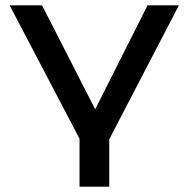

<svg xmlns="http://www.w3.org/2000/svg" viewBox="-20 -517 704 717"><path d="M277 180V1L16 -497H137L339 -102H332L531 -497H648L388 3V180Z"/></svg>

Font: Nunito Sans 7pt Expanded Medium
Style: Regular
Weight: 500
Width: 7
Designer: Vernon Adams
Foundry: Vernon Adams
Version: Version 3.101;gftools[0.9.27]